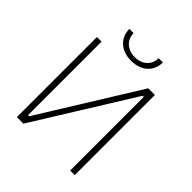

<svg xmlns="http://www.w3.org/2000/svg" viewBox="-233 -1031 1186 1186"><g transform="rotate(45 360.0 -438.5)"><path d="M213 -877C213 -798 272 -745 360 -745C448 -745 506 -798 506 -877H469C469 -818 425 -777 360 -777C295 -777 250 -818 250 -877ZM107 0H164L563 -643H573V0H613V-700H555L157 -58H147V-700H107Z"/></g></svg>

Font: Fixel Display ExtraLight
Style: Regular
Weight: 200
Designer: AlfaBravo + MacPaw
Foundry: Kyrylo Tkachov, Marchela Mozhyna, Serhii Makarenko, Maria Weinstein, Zakhar Kryvoshyya
Version: Version 1.211